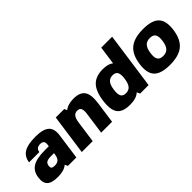

<svg xmlns="http://www.w3.org/2000/svg" viewBox="69 -1466 2241 2241"><g transform="rotate(-45 1189.0 -345.5)"><path d="M41 -149.9Q53.2 -239.3 118.4 -279.5Q183.6 -319.8 314.9 -319.8H384.8L387.7 -339.8Q392.6 -376.5 379.4 -393.3Q366.2 -410.2 332.5 -410.2Q298.3 -410.2 281 -396Q263.7 -381.8 259.3 -350.1H89.4Q101.1 -434.1 163.3 -471.9Q225.6 -509.8 351.6 -509.8Q477.5 -509.8 528.3 -464.6Q579.1 -419.4 564.9 -319.8L520 0H379.9L364.3 -36.1Q310.5 9.8 208.5 9.8Q108.9 9.8 69.1 -28.1Q29.3 -65.9 41 -149.9ZM371.1 -220.2H320.8Q272.5 -220.2 250 -207Q227.5 -193.8 222.7 -160.2Q218.8 -132.3 231 -121.1Q243.2 -109.9 275.4 -109.9Q317.4 -109.9 339.4 -131.3Q361.3 -152.8 368.2 -200.2Z M819.8 -500 835 -465.8Q888.2 -509.8 981.4 -509.8Q1086.4 -509.8 1125.7 -452.9Q1165 -396 1147.5 -270L1109.4 0H929.7L967.3 -270Q975.6 -328.1 962.6 -354Q949.7 -379.9 913.1 -379.9Q876.5 -379.9 856 -353.8Q835.4 -327.6 827.6 -270L789.6 0H609.4L679.7 -500Z M1392.1 9.8 1393.1 8.8Q1277.8 8.8 1234.1 -52.7Q1190.4 -114.3 1209.5 -251Q1228.5 -387.7 1289.8 -449.5Q1351.1 -511.2 1466.3 -511.2Q1555.2 -511.2 1600.1 -474.1L1631.8 -701.2H1812L1713.4 -1H1573.7L1555.7 -39.1Q1526.9 -13.2 1488 -1.7Q1449.2 9.8 1392.1 9.8ZM1388.7 -250Q1378.9 -181.6 1396 -150.9Q1413.1 -120.1 1460.4 -120.1Q1507.8 -120.1 1533.2 -150.9Q1558.6 -181.6 1568.4 -250Q1578.1 -318.4 1561.3 -349.1Q1544.4 -379.9 1497.1 -379.9Q1449.7 -379.9 1423.8 -348.9Q1397.9 -317.9 1388.7 -250Z M1907.7 -448.2Q1982.9 -509.8 2129.9 -509.8Q2276.9 -509.8 2334.7 -448.2Q2392.6 -386.7 2373.5 -250Q2354.5 -113.3 2279.3 -51.8Q2204.1 9.8 2057.1 9.8Q1910.2 9.8 1852.3 -51.8Q1794.4 -113.3 1813.5 -250Q1832.5 -386.7 1907.7 -448.2ZM1993.7 -250Q1983.9 -181.6 2003.4 -150.9Q2022.9 -120.1 2075.2 -120.1Q2127.4 -120.1 2155.8 -151.1Q2184.1 -182.1 2193.4 -250Q2203.1 -318.4 2183.6 -349.1Q2164.1 -379.9 2111.8 -379.9Q2059.6 -379.9 2031.2 -348.9Q2002.9 -317.9 1993.7 -250Z"/></g></svg>

Font: Fivo Sans Heavy
Style: Regular
Weight: 900
Designer: Alexander Slobzheninov
Foundry: Alexander Slobzheninov
Version: 1.0